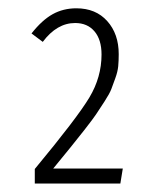

<svg xmlns="http://www.w3.org/2000/svg" viewBox="-20 -761 368 458"><path d="M162.1 -741.2Q208.5 -741.2 235.8 -710.7Q263.2 -680.2 263.2 -631.8Q263.2 -616.2 262 -603Q260.7 -589.8 255.1 -574.5Q249.5 -559.1 245.6 -548.6Q241.7 -538.1 229.2 -518.8Q216.8 -499.5 209.2 -488.3Q201.7 -477.1 181.2 -450.9Q160.6 -424.8 148.4 -409.7Q136.2 -394.5 106.9 -358.9H272.9L267.1 -323.2H63V-357.9Q164.6 -480.5 193.4 -528.8Q222.2 -577.1 222.2 -630.9Q222.2 -666.5 205.3 -686.3Q188.5 -706.1 159.2 -706.1Q115.7 -706.1 82 -661.1L55.2 -681.2Q80.1 -712.9 105.5 -727.1Q130.9 -741.2 162.1 -741.2Z"/></svg>

Font: Fira Sans Compressed ExtraLight
Style: Regular
Weight: 250
Width: 1
Designer: Carrois Corporate & Edenspiekermann AG
Foundry: Carrois Corporate GbR & Edenspiekermann AG
Version: Version 4.203;PS 004.203;hotconv 1.0.88;makeotf.lib2.5.64775